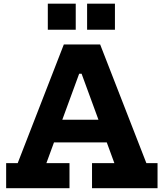

<svg xmlns="http://www.w3.org/2000/svg" viewBox="-20 -994 864 1014"><path d="M618.5 -361.5V-242H199V-361.5ZM753 -132.5H812V0H466V-132.5H584L380.5 -687.5L456.5 -604.5H358.5L428.5 -687.5L225 -132.5H347V0H12.5V-132.5H73.5L317 -759H509ZM232.5 -974.5H380V-837H232.5ZM440 -974.5H587V-837H440Z"/></svg>

Font: Hepta Slab ExtraLight
Style: Bold
Weight: 700
Version: Version 1.102